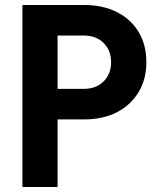

<svg xmlns="http://www.w3.org/2000/svg" viewBox="-20 -750 640 770"><path d="M69.9 0V-730H316.8Q392.5 -730 448.8 -701.5Q505.1 -673.1 536 -621.5Q567 -570 567 -500.5Q567 -432.2 535.7 -380.3Q504.3 -328.4 448.5 -299.7Q392.7 -271.1 316.8 -271.1H210.9V0ZM210.9 -393.7H316.8Q366.2 -393.7 395.9 -423.9Q425.6 -454 425.6 -500.3Q425.6 -547.3 395.9 -577.3Q366.2 -607.4 316.8 -607.4H210.9Z"/></svg>

Font: JetBrains Mono
Style: Regular
Weight: 400
Monospace: yes
Designer: Philipp Nurullin, Konstantin Bulenkov
Foundry: JetBrains
Version: Version 2.305